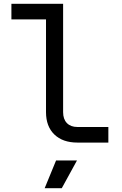

<svg xmlns="http://www.w3.org/2000/svg" viewBox="-20 -750 640 1010"><path d="M312 -730V-160Q312 -123 332 -102.5Q352 -82 387 -82H550V0H387Q310 0 266 -42.5Q222 -85 222 -160V-648H40V-730ZM385 94 305 240H215L275 94Z"/></svg>

Font: JetBrainsMono NF
Style: Regular
Weight: 400
Monospace: yes
Designer: Philipp Nurullin, Konstantin Bulenkov
Foundry: JetBrains
Version: Version 1.0.2; ttfautohint (v1.8.3)